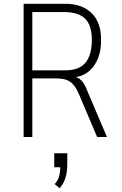

<svg xmlns="http://www.w3.org/2000/svg" viewBox="-20 -725 645 1016"><path d="M105 0V-705H325Q414 -705 464.5 -656Q515 -607 515 -513Q515 -458 499 -417.5Q483 -377 455 -351.5Q427 -326 387 -318L383 -317L387 -315Q403 -309 416.5 -292.5Q430 -276 442 -244L546 0H494L398 -226Q385 -257 369 -276Q353 -295 331 -302.5Q309 -310 275 -310H151V0ZM151 -353H328Q399 -353 432.5 -393.5Q466 -434 466 -514Q466 -591 430.5 -626Q395 -661 321 -661H151ZM296 271 269 249Q287 231 293 207.5Q299 184 299 151L301 160H267V86H336V144Q336 183 327 214Q318 245 296 271Z"/></svg>

Font: Nunito Sans 7pt Condensed ExtraLight
Style: Regular
Weight: 250
Width: 3
Designer: Vernon Adams
Foundry: Vernon Adams
Version: Version 3.101;gftools[0.9.27]